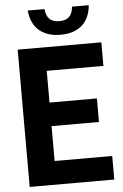

<svg xmlns="http://www.w3.org/2000/svg" viewBox="-62 -987 661 1031"><g transform="rotate(-5 268.5 -472.0)"><path d="M55.5 0V-740H506.5V-613H201V-442H456.5V-315H201V-127H511.5V0ZM292.5 -799.5Q219.5 -799.5 176.8 -836.8Q134 -874 127.5 -944.5H217.5Q222 -906 240.2 -889.5Q258.5 -873 292.5 -873Q326 -873 344.2 -889.5Q362.5 -906 366.5 -944.5H456.5Q450 -873.5 407.5 -836.5Q365 -799.5 292.5 -799.5Z"/></g></svg>

Font: Encode Sans Cnd
Style: Bold
Weight: 700
Width: 3
Designer: Multiple Designers
Foundry: Impallari Type
Version: Version 3.002; ttfautohint (v1.8.3) -l 8 -r 50 -G 200 -x 14 